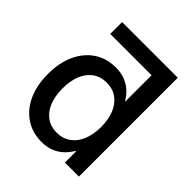

<svg xmlns="http://www.w3.org/2000/svg" viewBox="-202 -859 999 999"><g transform="rotate(45 297.5 -359.0)"><path d="M476.6 -640.1H121.1V-727.5H530.8ZM264.6 10.3Q198.2 10.3 147.2 -23.4Q96.2 -57.1 67.6 -118.9Q39.1 -180.7 39.1 -264.2Q39.1 -347.7 67.9 -409.2Q96.7 -470.7 147.7 -504.2Q198.7 -537.6 264.6 -537.6Q305.7 -537.6 336.2 -524.9Q366.7 -512.2 387.9 -491.9Q409.2 -471.7 422.4 -448.2H425.3V-727.5H530.8V0H427.7V-81.5H423.3Q409.7 -57.1 387.9 -36.1Q366.2 -15.1 335.9 -2.4Q305.7 10.3 264.6 10.3ZM287.1 -79.6Q331.5 -79.6 363.8 -102.8Q396 -126 413.1 -167.5Q430.2 -209 430.2 -264.6Q430.2 -319.8 413.1 -361.1Q396 -402.3 364 -425.3Q332 -448.2 287.1 -448.2Q243.2 -448.2 211.4 -425.5Q179.7 -402.8 162.8 -361.8Q146 -320.8 146 -264.6Q146 -208 162.8 -166.5Q179.7 -125 211.4 -102.3Q243.2 -79.6 287.1 -79.6Z"/></g></svg>

Font: Inter 24pt Medium
Style: Regular
Weight: 500
Designer: Rasmus Andersson
Foundry: rsms
Version: Version 4.001;git-66647c0bb